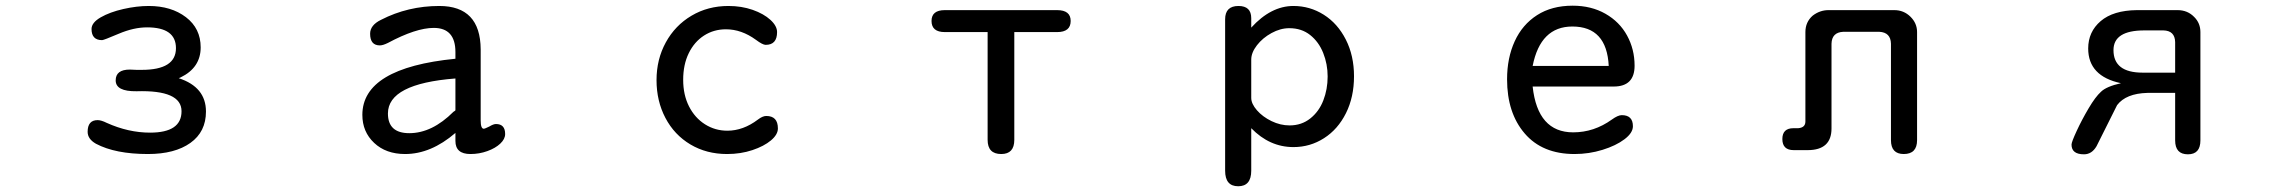

<svg xmlns="http://www.w3.org/2000/svg" viewBox="-20 -520 8040 675"><path d="M704.1 -127.9Q704.1 -56.6 649.4 -17.6Q594.7 21.5 500 21.5Q385.7 21.5 317.4 -14.6Q288.1 -31.2 288.1 -56.6Q288.1 -97.7 323.2 -97.7Q335.9 -97.7 355.5 -87.9Q431.6 -53.7 507.8 -53.7Q618.2 -53.7 618.2 -128.9Q618.2 -204.1 460 -199.2Q386.7 -198.2 386.7 -237.3Q386.7 -275.4 436.5 -275.4L460 -274.4H478.5Q598.6 -274.4 598.6 -350.6Q598.6 -423.8 497.1 -423.8Q450.2 -423.8 397.5 -401.4Q344.7 -378.9 338.9 -378.9Q301.8 -378.9 301.8 -418Q301.8 -440.4 334 -459Q366.2 -477.5 413.6 -488.3Q460.9 -499 502.9 -499Q582 -499 633.8 -459.5Q685.5 -419.9 685.5 -353.5Q685.5 -282.2 615.2 -248L608.4 -245.1Q704.1 -213.9 704.1 -127.9Z M1404.3 21.5Q1336.9 21.5 1295.4 -17.6Q1253.9 -56.6 1253.9 -116.2Q1253.9 -281.2 1581.1 -313.5V-336.9Q1581.1 -421.9 1504.9 -421.9Q1442.4 -421.9 1343.8 -369.1Q1326.2 -360.4 1315.4 -360.4Q1281.2 -360.4 1281.2 -401.4Q1281.2 -431.6 1319.3 -450.2Q1414.1 -499 1524.4 -499Q1668.9 -499 1669.9 -346.7V-96.7Q1669.9 -67.4 1680.7 -67.4Q1684.6 -67.4 1700.2 -75.2Q1714.8 -84 1723.6 -84Q1755.9 -84 1755.9 -48.8Q1755.9 -31.2 1738.8 -15.1Q1721.7 1 1693.4 11.2Q1665 21.5 1633.8 21.5Q1581.1 21.5 1581.1 -24.4V-52.7Q1495.1 21.5 1404.3 21.5ZM1343.8 -121.1Q1343.8 -51.8 1418.9 -51.8Q1499 -51.8 1574.2 -127Q1581.1 -130.9 1581.1 -132.8V-244.1Q1343.8 -225.6 1343.8 -121.1Z M2711.9 -407.2Q2711.9 -362.3 2671.9 -362.3Q2661.1 -362.3 2637.7 -379.9Q2586.9 -417 2532.2 -417Q2489.3 -417 2455.1 -395Q2420.9 -373 2401.4 -333Q2381.8 -293 2381.8 -239.3Q2381.8 -186.5 2402.3 -146Q2422.9 -105.5 2458.5 -83Q2494.1 -60.5 2537.1 -60.5Q2592.8 -60.5 2644.5 -99.6Q2661.1 -112.3 2673.8 -112.3Q2714.8 -112.3 2714.8 -68.4Q2714.8 -46.9 2690.4 -26.4Q2666 -5.9 2625 7.8Q2584 21.5 2536.1 21.5Q2463.9 21.5 2407.2 -12.2Q2350.6 -45.9 2319.3 -105.5Q2288.1 -165 2288.1 -238.3Q2288.1 -311.5 2320.8 -371.1Q2353.5 -430.7 2411.1 -464.8Q2468.8 -499 2541 -499Q2586.9 -499 2626 -485.4Q2665 -471.7 2688.5 -450.2Q2711.9 -428.7 2711.9 -407.2Z M3500 21.5Q3452.1 21.5 3452.1 -28.3V-407.2H3301.8Q3254.9 -407.2 3254.9 -446.3Q3254.9 -484.4 3301.8 -484.4H3696.3Q3744.1 -484.4 3744.1 -446.3Q3744.1 -407.2 3696.3 -407.2H3545.9V-28.3Q3545.9 21.5 3500 21.5Z M4527.3 -499Q4585 -499 4633.8 -468.3Q4682.6 -437.5 4711.4 -380.9Q4740.2 -324.2 4740.2 -252Q4740.2 -178.7 4711.9 -122.1Q4683.6 -65.4 4634.8 -34.2Q4585.9 -2.9 4527.3 -2.9Q4443.4 -2.9 4378.9 -69.3V80.1Q4378.9 134.8 4333 134.8Q4287.1 134.8 4287.1 80.1V-452.1Q4287.1 -499 4334 -499Q4378.9 -499 4378.9 -456.1V-422.9Q4448.2 -499 4527.3 -499ZM4513.7 -79.1Q4555.7 -79.1 4586.4 -103.5Q4617.2 -127.9 4632.3 -167Q4647.5 -206.1 4647.5 -251Q4647.5 -294.9 4631.8 -334Q4616.2 -373 4585.9 -397Q4555.7 -420.9 4512.7 -420.9Q4481.4 -420.9 4450.2 -403.8Q4418.9 -386.7 4398.9 -360.8Q4378.9 -335 4378.9 -310.5V-175.8Q4378.9 -155.3 4398.9 -132.3Q4418.9 -109.4 4450.2 -94.2Q4481.4 -79.1 4513.7 -79.1Z M5510.7 -54.7Q5584 -54.7 5646.5 -99.6Q5668 -115.2 5681.6 -115.2Q5720.7 -115.2 5720.7 -76.2Q5720.7 -52.7 5690.9 -30.3Q5661.1 -7.8 5613.8 6.8Q5566.4 21.5 5515.6 21.5Q5402.3 21.5 5340.3 -50.8Q5278.3 -123 5278.3 -241.2Q5278.3 -316.4 5305.2 -375Q5332 -433.6 5383.8 -466.8Q5435.5 -500 5508.8 -500Q5574.2 -500 5624 -471.7Q5673.8 -443.4 5700.2 -395Q5726.6 -346.7 5726.6 -289.1Q5726.6 -215.8 5653.3 -215.8H5368.2Q5385.7 -54.7 5510.7 -54.7ZM5507.8 -426.8Q5395.5 -426.8 5368.2 -288.1H5635.7Q5628.9 -426.8 5507.8 -426.8Z M6586.9 -408.2H6460Q6419.9 -406.2 6418.9 -366.2V-68.4Q6418.9 7.8 6335 7.8H6286.1Q6246.1 7.8 6246.1 -31.2Q6246.1 -69.3 6285.2 -69.3H6301.8Q6327.1 -71.3 6327.1 -92.8V-407.2Q6327.1 -442.4 6352.5 -464.8Q6377.9 -484.4 6408.2 -484.4H6639.6Q6672.9 -484.4 6696.3 -461.4Q6719.7 -438.5 6719.7 -407.2V-27.3Q6719.7 21.5 6672.9 21.5Q6627.9 21.5 6627.9 -27.3V-366.2Q6627 -406.2 6586.9 -408.2Z M7321.3 -349.6Q7321.3 -408.2 7365.2 -445.8Q7409.2 -483.4 7492.2 -484.4H7635.7Q7670.9 -484.4 7694.3 -460Q7715.8 -438.5 7715.8 -407.2V-26.4Q7715.8 22.5 7671.9 22.5Q7627 22.5 7627 -26.4V-193.4H7529.3Q7454.1 -191.4 7422.9 -150.4L7350.6 -5.9Q7334 22.5 7306.6 22.5Q7262.7 22.5 7262.7 -11.7Q7262.7 -20.5 7280.8 -59.6Q7298.8 -98.6 7322.8 -139.2Q7346.7 -179.7 7366.2 -197.3Q7384.8 -215.8 7436.5 -227.5Q7321.3 -252 7321.3 -349.6ZM7585.9 -413.1H7518.6Q7410.2 -413.1 7410.2 -343.8Q7410.2 -264.6 7512.7 -264.6H7627V-372.1Q7626 -412.1 7585.9 -413.1Z"/></svg>

Font: jf-openhuninn-1.1
Style: Regular
Weight: 400
Designer: [Kosugi Maru]
      Designed by Motoya company      

      [Varela Round]
      Joe Prince(Latin component); Avraham Co
Foundry: justfont CO.,LTD.
Version: 1.1